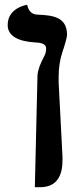

<svg xmlns="http://www.w3.org/2000/svg" viewBox="-20 -579 322 799"><path d="M125 200H151C170 199 240 197 240 90V72L224 -237V-258C224 -295 229 -330 239 -360C251 -396 259 -424 259 -434C259 -510 197 -515 139 -518C125 -518 101 -521 93 -559C93 -559 12 -548 12 -475C12 -430 54 -406 131 -402C157 -401 172 -393 172 -378C172 -367 170 -356 165 -347C147 -314 137 -285 136 -265Z"/></svg>

Font: Libertinus Serif Semibold
Style: Regular
Weight: 600
Designer: Philipp H. Poll, Khaled Hosny
Foundry: Caleb Maclennan
Version: Version 7.050;RELEASE